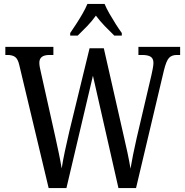

<svg xmlns="http://www.w3.org/2000/svg" viewBox="-20 -951 937 971"><path d="M78 -620Q71 -652 57 -662.5Q43 -673 18 -673H7V-714H250V-673H230Q179 -673 179 -634Q179 -624 181 -612.5Q183 -601 186 -589L259 -262Q269 -217 277.5 -176Q286 -135 292 -99Q298 -139 308 -185.5Q318 -232 330 -284L433 -707H505L604 -271Q616 -220 625 -177.5Q634 -135 640 -98Q646 -133 653 -168.5Q660 -204 671 -252L746 -572Q749 -585 752.5 -603.5Q756 -622 756 -633Q756 -655 742 -664Q728 -673 699 -673H680V-714H891V-673H874Q849 -673 835 -658.5Q821 -644 809 -595L668 0H579L450 -568L316 0H226ZM335 -784Q348 -803 365 -829Q382 -855 397.5 -882Q413 -909 422 -931H509Q518 -909 533.5 -882Q549 -855 565.5 -829Q582 -803 596 -784V-771H558Q535 -793 510 -819Q485 -845 465 -872Q446 -845 421 -819Q396 -793 373 -771H335Z"/></svg>

Font: Noto Serif Thai Condensed
Style: Regular
Weight: 400
Width: 3
Designer: Monotype Design Team
Foundry: Monotype Imaging Inc.
Version: Version 2.002; ttfautohint (v1.8.4.7-5d5b)